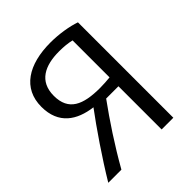

<svg xmlns="http://www.w3.org/2000/svg" viewBox="-192 -830 962 962"><g transform="rotate(-45 289.0 -349.0)"><path d="M118 2H25C91 -108 178 -235 240 -318C137 -331 57 -382 57 -504C57 -635 161 -700 317 -700C379 -700 443 -689 486 -674V2H403V-304H316C250 -213 182 -111 118 2ZM140 -499C140 -394 212 -363 332 -363C358 -363 383 -365 403 -367V-629C378 -635 351 -638 316 -638C216 -638 140 -602 140 -499Z"/></g></svg>

Font: Repo Regular
Style: Regular
Weight: 400
Designer: Stefan Peev
Foundry: Context Ltd
Version: Version 1.502